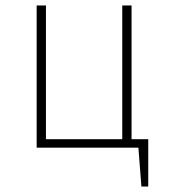

<svg xmlns="http://www.w3.org/2000/svg" viewBox="-20 -540 620 702"><path d="M461 -31H522V142H497L486 0H114V-520H148V-31H427V-520H461Z"/></svg>

Font: Fira Sans UltraLight
Style: Regular
Weight: 200
Designer: Carrois Corporate & Edenspiekermann AG
Foundry: Carrois Corporate GbR & Edenspiekermann AG
Version: Version 4.106;PS 004.106;hotconv 1.0.70;makeotf.lib2.5.58329